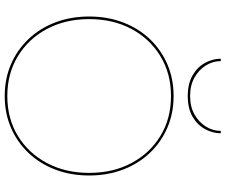

<svg xmlns="http://www.w3.org/2000/svg" viewBox="-91 -857 956 814"><g transform="rotate(90 387.0 -450.0)"><path d="M61 -350Q61 -451 102.5 -529Q144 -607 218 -652Q292 -697 387 -697Q483 -697 556.5 -652Q630 -607 671.5 -529Q713 -451 713 -350Q713 -250 671.5 -171.5Q630 -93 556.5 -48Q483 -3 387 -3Q292 -3 218 -48Q144 -93 102.5 -171.5Q61 -250 61 -350ZM50 -350Q50 -272 75 -206.5Q100 -141 145.5 -93Q191 -45 252.5 -18.5Q314 8 387 8Q460 8 521.5 -18.5Q583 -45 628.5 -93Q674 -141 699 -206.5Q724 -272 724 -350Q724 -428 699 -493.5Q674 -559 628.5 -607Q583 -655 521.5 -681.5Q460 -708 387 -708Q314 -708 252.5 -681.5Q191 -655 145.5 -607Q100 -559 75 -493.5Q50 -428 50 -350ZM229 -908Q229 -874 246.5 -841.5Q264 -809 299.5 -788.5Q335 -768 387 -768Q440 -768 475 -788.5Q510 -809 527.5 -841.5Q545 -874 545 -908H535Q535 -875 517 -845.5Q499 -816 466 -797Q433 -778 387 -778Q341 -778 308 -797Q275 -816 257 -845.5Q239 -875 239 -908Z"/></g></svg>

Font: Jost Thin
Style: Regular
Weight: 250
Version: Version 3.710